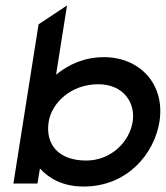

<svg xmlns="http://www.w3.org/2000/svg" viewBox="-20 -671 606 702"><path d="M29 0H117L126 -55C160 -18 210 11 286 11C445 11 544 -108 563 -226C585 -367 487 -462 361 -462C287 -462 231 -435 185 -398L225 -651L121 -582ZM158 -226C169 -295 240 -363 339 -363C432 -363 476 -295 465 -226C453 -150 384 -84 295 -84C194 -84 145 -143 158 -226Z"/></svg>

Font: Charger Pro
Style: ExBdExtObl
Weight: 400
Designer: Jasper
Foundry: Cannot Into Space Fonts
Version: Version 1.09